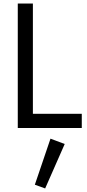

<svg xmlns="http://www.w3.org/2000/svg" viewBox="-20 -720 490 1080"><path d="M80 -700V0H440V-80H165V-700ZM264 60 176 319 234 340 344 90Z"/></svg>

Font: Glinicke Jost Regular
Style: Regular
Weight: 400
Version: Version 3.710